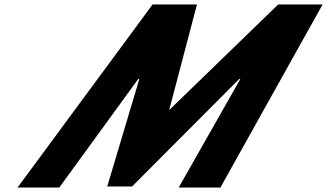

<svg xmlns="http://www.w3.org/2000/svg" viewBox="-20 -845 1473 865"><path d="M785 0H973L1433.4 -825H1233.4L742.1 -349L867.4 -825H667.4L59 0H247L602.7 -489H607.7L463.2 -5H575.2L1057.7 -489H1062.7Z"/></svg>

Font: Hussar
Style: BdWodka
Weight: 700
Foundry: Cannot Into Space Fonts
Version: Version 2.00